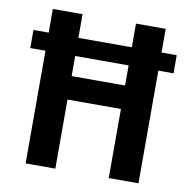

<svg xmlns="http://www.w3.org/2000/svg" viewBox="-78 -769 843 846"><g transform="rotate(10 343.5 -345.5)"><path d="M463 0V-309H224V0H91V-504H23V-585H91V-691H224V-585H463V-691H596V-585H664V-504H596V0ZM463 -414V-504H224V-414Z"/></g></svg>

Font: Qnwhxotralxmqkhsjrfbfhwcoqn
Style: Regular
Weight: 500
Designer: Carrois Corporate & Edenspiekermann
Foundry: Carrois Corporate GbR & Edenspiekermann AG
Version: Version 2.001